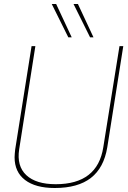

<svg xmlns="http://www.w3.org/2000/svg" viewBox="-20 -931 640 961"><path d="M254 10Q158 10 105.5 -30Q53 -70 53 -144Q53 -155 54 -162.5Q55 -170 56 -183L138 -700H157L76 -184Q63 -100 111.5 -54.5Q160 -9 259 -9Q468 -9 497 -194L578 -700H597L517 -194Q500 -91 435 -40.5Q370 10 254 10ZM322 -744 239 -911H261L339 -744ZM431 -744 348 -911H370L448 -744Z"/></svg>

Font: Georama ExtraCondensed Thin Thin
Style: Italic
Weight: 250
Italic angle: -9°
Version: Version 1.001